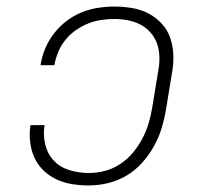

<svg xmlns="http://www.w3.org/2000/svg" viewBox="-20 -558 640 586"><path d="M251 8Q225 8 200 4Q175 0 152.5 -10.5Q130 -21 112.5 -38Q95 -55 85 -77Q75 -99 72 -125Q69 -151 73 -176H116Q111 -147 118 -117.5Q125 -88 144.5 -67.5Q164 -47 192.5 -38.5Q221 -30 251 -30Q276 -30 300.5 -36.5Q325 -43 347 -57.5Q369 -72 386 -92.5Q403 -113 415 -136Q427 -159 434 -183Q441 -207 445 -232L463 -342Q467 -363 466.5 -384.5Q466 -406 459.5 -424.5Q453 -443 439.5 -458.5Q426 -474 408.5 -483Q391 -492 370.5 -496Q350 -500 329 -500Q309 -500 288.5 -497Q268 -494 248.5 -486Q229 -478 211 -465.5Q193 -453 179.5 -436Q166 -419 158 -400Q150 -381 146 -360Q146 -360 146 -360Q146 -360 146 -359H103Q104 -360 104 -360Q104 -360 104 -361Q108 -386 118 -410Q128 -434 144.5 -455.5Q161 -477 182.5 -493.5Q204 -510 228.5 -520Q253 -530 278.5 -534Q304 -538 329 -538Q356 -538 383 -533.5Q410 -529 433 -517Q456 -505 473.5 -486Q491 -467 499.5 -442.5Q508 -418 509 -390.5Q510 -363 505 -336L487 -226Q482 -196 473.5 -167.5Q465 -139 450 -112Q435 -85 414 -61.5Q393 -38 366 -22Q339 -6 309.5 1Q280 8 251 8Z"/></svg>

Font: Iosevka Slab XLtEx
Style: Italic
Weight: 200
Width: 7
Italic angle: -9°
Monospace: yes
Designer: Belleve Invis
Foundry: Belleve Invis
Version: Version 11.1.0; ttfautohint (v1.8.3)